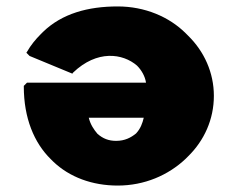

<svg xmlns="http://www.w3.org/2000/svg" viewBox="-20 -555 739 597"><path d="M403 -140C387 -127 368 -117 341 -117C318 -117 300 -124 283 -139C272 -152 261 -168 256 -189H427C423 -172 417 -155 403 -140ZM207 -329C282 -401 362 -389 406 -351C420 -337 431 -318 434 -298H64L54 -288V-286C54 -188 86 -111 138 -60L145 -53C196 -4 267 22 346 22C429 22 503 -10 557 -61L565 -69C615 -118 645 -184 645 -257C645 -329 615 -395 565 -444L558 -451C506 -503 430 -535 346 -535C254 -535 173 -513 114 -456L106 -448C91 -433 76 -415 64 -394L62 -391L72 -381L205 -326Z"/></svg>

Font: Hussar Woodtype
Style: Ultra
Weight: 900
Foundry: Cannot Into Space Fonts
Version: Version 1.07